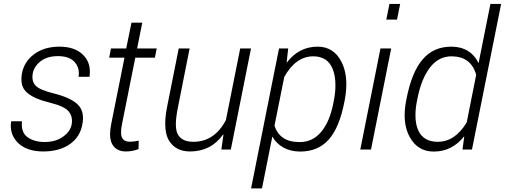

<svg xmlns="http://www.w3.org/2000/svg" viewBox="-20 -782 2640 1004"><path d="M206 10Q119 10 73 -36Q36.5 -73 36.5 -123.5Q36.5 -135 38.5 -148H94.5L94 -132Q94 -86 124 -64.5Q159 -39.5 214 -39.5Q271 -39.5 310 -67.5Q356.5 -100 356.5 -150Q356.5 -179 338.5 -200Q316 -226.5 243 -244.5Q156.5 -265.5 120.5 -298.5Q91.5 -324 92 -368Q92 -380 94 -394Q104.5 -458 157.5 -498Q210.5 -538 291 -538Q372.5 -538 415.5 -494Q450 -459 450 -407.5Q450 -394.5 448 -380.5H391Q392.5 -390.5 392.5 -399Q392.5 -432.5 370.5 -457.5Q342.5 -488.5 283 -488.5Q226 -488.5 191.5 -461Q149.5 -428 149.5 -379Q149.5 -352.5 165.5 -335Q186 -312 261 -293.5Q347.5 -272 385 -237Q414.5 -209 414 -163.5Q414 -151 411.5 -137Q401 -67.5 346 -28.8Q291 10 206 10Z M638 10Q590.5 10 568.5 -25Q556 -45 555.5 -79.5Q555.5 -104 562 -136L631 -480.5H551L560 -528.5H640L667.5 -663.5H724L697 -528.5H799.5L790 -480.5H687.5L618.5 -136Q612.5 -107.5 613 -89Q613 -41 658.5 -41Q680 -41 705.5 -46.5L704.5 -2.5Q673 10 638 10Z M973.5 10Q899 10 864 -46.5Q844 -79.5 844 -134.5Q844 -173 853.5 -222L914.5 -528.5H971.5L910.5 -221Q900 -169 899.5 -133.5Q899.5 -97.5 910.5 -78.5Q932 -40.5 990.5 -40.5Q1049 -40.5 1091.8 -71Q1134.5 -101.5 1161.5 -155L1236 -528.5H1292.5L1187 0H1137.5L1148.5 -78.5L1147 -79Q1083.5 10 973.5 10Z M1350 203H1293L1439 -528.5H1487L1479 -456L1480 -455Q1543 -538 1641 -538Q1726 -538 1766.5 -457Q1791 -407 1791 -341.5Q1791 -299 1781 -250Q1754.5 -113 1697.5 -50.5Q1642.5 10 1550.5 10.5Q1500 10.5 1462.8 -10Q1425.5 -30.5 1404 -68ZM1547 -39Q1614.5 -39 1659 -91.8Q1703.5 -144.5 1722.5 -239.5L1724.5 -250Q1734.5 -298.5 1734 -338Q1734 -387 1719 -423Q1692 -487.5 1618 -487.5Q1527 -487.5 1466.5 -380L1415.5 -125.5Q1427.5 -84.5 1460 -61.8Q1492.5 -39 1547 -39Z M1920 0H1864L1969.5 -528.5H2025.5ZM2056 -679.5H2000L2016.5 -761.5H2072.5Z M2248 10.5Q2164 10.5 2122.5 -65.5Q2096 -114 2096 -179Q2096 -216 2104.5 -259.5Q2132.5 -406 2191 -472.5Q2247.5 -538 2340 -538Q2389.5 -538 2426 -516Q2462.5 -494 2481.5 -453.5L2483 -454L2544.5 -761.5H2600.5L2448 0H2398.5L2407.5 -67.5L2406.5 -68.5Q2376.5 -30.5 2337 -10Q2297.5 10.5 2248 10.5ZM2269 -40.5Q2359.5 -40.5 2420.5 -142L2470 -390.5Q2443.5 -487 2341 -487.5Q2273.5 -487.5 2228.5 -429Q2183.5 -370.5 2163.5 -269.5L2161.5 -259.5Q2152 -215 2152.5 -178.5Q2152.5 -131 2168 -98.5Q2195.5 -40.5 2269 -40.5Z"/></svg>

Font: Roberto Sans Light
Style: Italic
Weight: 300
Italic angle: -11°
Designer: Google
Version: Version 1.00;June 11, 2020;FontCreator 12.0.0.2522 64-bit; t